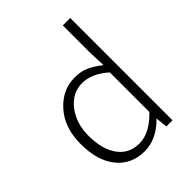

<svg xmlns="http://www.w3.org/2000/svg" viewBox="-226 -919 1055 1055"><g transform="rotate(-45 302.0 -391.0)"><path d="M277.3 12.7Q175.8 12.7 115.7 -60.5Q55.7 -133.8 55.7 -265.6Q55.7 -390.6 125 -468.8Q194.3 -546.9 292 -546.9Q337.9 -546.9 373.5 -531.2Q409.2 -515.6 451.2 -482.4L447.3 -578.1V-794.9H504.9V0H457L450.2 -67.4H448.2Q368.2 12.7 277.3 12.7ZM287.1 -38.1Q366.2 -38.1 447.3 -122.1V-429.7Q373 -496.1 297.9 -496.1Q221.7 -496.1 169.9 -429.7Q118.2 -363.3 118.2 -265.6Q118.2 -161.1 162.6 -99.6Q207 -38.1 287.1 -38.1Z"/></g></svg>

Font: Bpmf Zihi Sans Light
Style: Light
Weight: 300
Foundry: But Ko
Version: Version 1.320